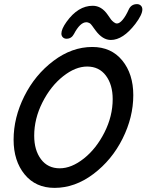

<svg xmlns="http://www.w3.org/2000/svg" viewBox="-20 -904 711 932"><path d="M303 -716Q292 -716 285 -723Q278 -730 278 -741Q278 -763 303 -798Q359 -876 430 -876Q473 -876 503 -832Q515 -814 519.5 -808.5Q524 -803 532 -796.5Q540 -790 548 -790Q560 -790 575 -807.5Q590 -825 604 -856Q616 -884 645 -884Q656 -884 663.5 -877Q671 -870 671 -858Q671 -833 637 -788Q577 -710 518 -710Q478 -710 444 -756Q441 -760 435.5 -767.5Q430 -775 428 -778Q426 -781 422 -785.5Q418 -790 415 -791.5Q412 -793 408 -794.5Q404 -796 399 -796Q369 -796 339 -739Q327 -716 303 -716ZM245 8Q153 8 99.5 -57.5Q46 -123 46 -226Q46 -333 98 -437Q150 -541 239.5 -608.5Q329 -676 428 -676Q520 -676 573.5 -610.5Q627 -545 627 -442Q627 -335 575 -231Q523 -127 433.5 -59.5Q344 8 245 8ZM270 -87Q327 -87 387 -134.5Q447 -182 487 -261Q527 -340 527 -423Q527 -493 494 -537Q461 -581 403 -581Q346 -581 286 -533.5Q226 -486 186 -407Q146 -328 146 -245Q146 -175 179 -131Q212 -87 270 -87Z"/></svg>

Font: Comic Neue
Style: Bold Italic
Weight: 700
Italic angle: -12°
Designer: Craig Rozynski
Foundry: Craig Rozynski
Version: Version 2.003